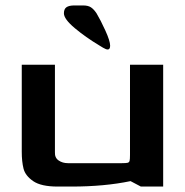

<svg xmlns="http://www.w3.org/2000/svg" viewBox="-20 -686 680 706"><path d="M60 -128V-448H182V-126Q181 -106 195.5 -96Q210 -86 230 -86H428Q444 -86 449.5 -87.5Q455 -89 456.5 -94.5Q458 -100 458 -116V-448H580V0H498L460 -20Q364 0 243 0H192Q131 0 102 -20Q73 -40 66.5 -66Q60 -92 60 -128ZM376 -504Q370 -504 359 -510.5Q348 -517 345 -519Q295 -549 255 -582.5Q215 -616 215 -637Q215 -653 224.5 -659.5Q234 -666 254 -666H285Q304 -666 314.5 -659Q325 -652 335 -637Q350 -612 367.5 -573.5Q385 -535 385 -518Q385 -504 376 -504Z"/></svg>

Font: Gold
Style: Regular
Weight: 400
Designer: jaiki
Version: Version 1.000